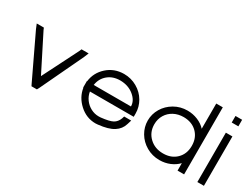

<svg xmlns="http://www.w3.org/2000/svg" viewBox="-63 -1404 2657 2031"><g transform="rotate(30 1265.5 -388.5)"><path d="M91 -527 68 -583H155L165 -559L385 -123L605 -559L615 -583H702L679 -527L431 -4L418 20H352L340 -4Z M915 -321H1370Q1370 -391 1302.5 -446.5Q1235 -502 1136 -503Q1047 -503 987 -453Q927 -403 915 -321ZM835 -241H832V-281V-321H835Q849 -431 933 -506.5Q1017 -582 1136 -583Q1223 -583 1296 -541Q1369 -499 1409.5 -429.5Q1450 -360 1450 -281V-241H1410H915Q923 -190 953.5 -148.5Q984 -107 1029.5 -83Q1075 -59 1126 -59Q1138 -59 1150 -60H1151Q1253 -71 1293 -93Q1333 -115 1352 -165L1361 -193H1447L1431 -141Q1411 -73 1348.5 -33Q1286 7 1163 20Q1149 22 1134 22Q1022 22 936.5 -56Q851 -134 835 -241Z M1598 -282Q1598 -361 1639 -430Q1680 -499 1752.5 -541Q1825 -583 1912 -583Q1978 -583 2037.5 -558.5Q2097 -534 2136 -491V-759V-799H2216V-759V-286V-282V-20V20H2136V-20V-71Q2097 -29 2038.5 -4.5Q1980 20 1914 20Q1913 20 1912 20Q1825 20 1752.5 -22Q1680 -64 1639 -133.5Q1598 -203 1598 -282ZM1678 -282Q1678 -186 1744 -123Q1810 -60 1910 -60Q1911 -60 1912 -60Q2011 -60 2073 -120.5Q2135 -181 2136 -277V-282Q2136 -379 2074.5 -440.5Q2013 -502 1912 -503Q1845 -503 1792 -475Q1739 -447 1708.5 -396.5Q1678 -346 1678 -282Z M2418 -707H2378V-787H2418H2419H2459V-707H2419ZM2378 -543V-583H2458V-543V-20V20H2378V-20Z"/></g></svg>

Font: Nordica Advanced
Style: RegularExtended
Weight: 300
Version: Version 1.07